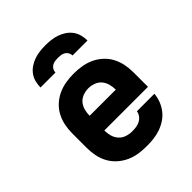

<svg xmlns="http://www.w3.org/2000/svg" viewBox="-208 -879 1017 1017"><g transform="rotate(-45 300.0 -371.0)"><path d="M303 8Q273 8 243 3.5Q213 -1 185.5 -13.5Q158 -26 135 -46.5Q112 -67 97.5 -93.5Q83 -120 77 -150Q71 -180 71 -210V-320Q71 -350 77 -379.5Q83 -409 97 -435.5Q111 -462 133.5 -482.5Q156 -503 183 -515.5Q210 -528 240 -533Q270 -538 300 -538Q330 -538 360 -533Q390 -528 417 -515.5Q444 -503 466.5 -482.5Q489 -462 503 -435.5Q517 -409 523 -379.5Q529 -350 529 -320V-210H474H202Q202 -189 207.5 -168.5Q213 -148 227 -132Q241 -116 261.5 -109Q282 -102 303 -102Q318 -102 333 -104Q348 -106 361.5 -113Q375 -120 384.5 -132.5Q394 -145 396 -160H527Q525 -134 515.5 -109.5Q506 -85 490 -64.5Q474 -44 452 -29.5Q430 -15 405.5 -6.5Q381 2 355 5Q329 8 303 8ZM202 -320H398Q398 -341 392.5 -361.5Q387 -382 374 -397.5Q361 -413 341 -420.5Q321 -428 300 -428Q279 -428 259 -420.5Q239 -413 226 -397.5Q213 -382 207.5 -361.5Q202 -341 202 -320ZM124 -610Q124 -631 129.5 -652Q135 -673 147.5 -690Q160 -707 178 -719Q196 -731 216 -738Q236 -745 257.5 -747.5Q279 -750 300 -750Q321 -750 342.5 -747.5Q364 -745 384 -738Q404 -731 422 -719Q440 -707 452.5 -690Q465 -673 470.5 -652Q476 -631 476 -610H364Q364 -621 358.5 -631Q353 -641 343 -647Q333 -653 322 -654.5Q311 -656 300 -656Q289 -656 278 -654.5Q267 -653 257 -647Q247 -641 241.5 -631Q236 -621 236 -610Z"/></g></svg>

Font: Iosevka Curly XBdEx
Style: Regular
Weight: 800
Width: 7
Monospace: yes
Designer: Belleve Invis
Foundry: Belleve Invis
Version: Version 11.1.0; ttfautohint (v1.8.3)